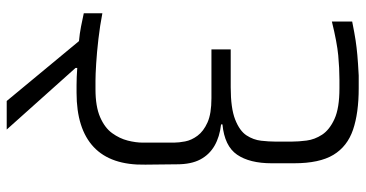

<svg xmlns="http://www.w3.org/2000/svg" viewBox="-272 -606 1063 558"><g transform="rotate(90 259.0 -327.5)"><path d="M274 184 100 -26Q78 -28 57.5 -32Q37 -36 19 -40V-94Q55 -87 94 -82.5Q133 -78 165.5 -76Q198 -74 215 -74H240Q290 -74 321 -87.5Q352 -101 367.5 -122.5Q383 -144 389 -167.5Q395 -191 395 -211.5Q395 -232 395 -243V-302Q395 -316 391.5 -334.5Q388 -353 375 -370.5Q362 -388 336.5 -399.5Q311 -411 266 -411H124V-467H234Q295 -467 328 -480Q361 -493 374 -513Q387 -533 389.5 -555.5Q392 -578 392 -596V-645Q392 -664 389 -687.5Q386 -711 372 -732.5Q358 -754 326.5 -768.5Q295 -783 237 -783H212Q179 -783 141.5 -779.5Q104 -776 43 -761V-820Q78 -827 98 -830Q118 -833 140 -835Q162 -837 200 -839H237Q309 -839 357.5 -822.5Q406 -806 430.5 -765.5Q455 -725 455 -651V-586Q455 -522 430 -485.5Q405 -449 342 -443V-439Q378 -435 404 -420Q430 -405 444 -378.5Q458 -352 458 -311L459 -219Q461 -119 408 -69Q355 -19 250 -19Q245 -19 239 -19Q233 -19 228 -19Q217 -19 204 -19.5Q191 -20 178 -21V-16L357 184Z"/></g></svg>

Font: Matangi
Style: Regular
Weight: 400
Designer: Prashant Pant
Foundry: The Graphic Ant
Version: Version 3.002